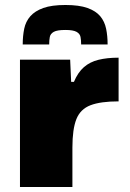

<svg xmlns="http://www.w3.org/2000/svg" viewBox="-20 -749 522 769"><path d="M60 0V-510H261L265 -421H276Q292 -459 316 -480Q340 -501 374.5 -509.5Q409 -518 455 -518V-343Q383 -343 342.5 -327.5Q302 -312 286 -272Q270 -232 270 -158V0ZM242 -729Q297 -729 330.5 -717Q364 -705 381.5 -684Q399 -663 405 -634Q411 -605 411 -571H305Q305 -588 302.5 -601Q300 -614 286.5 -621.5Q273 -629 242 -629Q209 -629 195.5 -621.5Q182 -614 179.5 -601Q177 -588 177 -571H71Q71 -605 77 -634Q83 -663 101.5 -684Q120 -705 153.5 -717Q187 -729 242 -729Z"/></svg>

Font: Saira Expanded ExtraBold
Style: Regular
Weight: 800
Width: 7
Designer: Hector Gatti with collaboration of the Omnibus-Type team
Foundry: Omnibus-Type
Version: Version 1.101